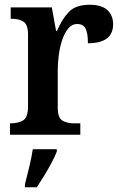

<svg xmlns="http://www.w3.org/2000/svg" viewBox="-20 -567 510 808"><path d="M22 0V-48H26Q57 -48 77.5 -60.5Q98 -73 98 -120V-420Q98 -464 78.5 -476Q59 -488 29 -488H25V-536H198L216 -437H220Q241 -487 270 -517Q299 -547 357 -547Q408 -547 432 -524.5Q456 -502 456 -465Q456 -385 350 -385Q350 -426 340.5 -446Q331 -466 304 -466Q283 -466 267.5 -447.5Q252 -429 242 -399.5Q232 -370 227.5 -336.5Q223 -303 223 -273V-115Q223 -71 242.5 -59.5Q262 -48 291 -48H318V0ZM85 208Q93 177 103 136Q113 95 118 61H219V71Q211 92 196.5 119Q182 146 165.5 173Q149 200 135 221H85Z"/></svg>

Font: Noto Serif Lao SemiCondensed SemiBold
Style: Regular
Weight: 600
Width: 4
Designer: Monotype Design Team
Foundry: Monotype Imaging Inc.
Version: Version 2.003; ttfautohint (v1.8.4.7-5d5b)